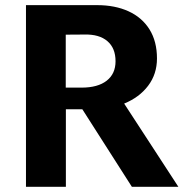

<svg xmlns="http://www.w3.org/2000/svg" viewBox="-20 -720 707 740"><path d="M488.3 0 297.4 -298.8H233.9V0H80.1V-700.2H354.5Q423.3 -700.2 475.3 -676.5Q527.3 -652.8 556.2 -606.7Q585 -560.5 585 -494.6Q585 -434.6 551 -389.6Q517.1 -344.7 458.5 -320.8L667.5 0ZM294.4 -382.3Q356.9 -382.3 391.1 -408.9Q425.3 -435.5 425.3 -483.9Q425.3 -534.7 393.8 -561.5Q362.3 -588.4 305.2 -586.9L233.4 -586.4V-382.3Z"/></svg>

Font: Selawik
Style: Bold
Weight: 700
Designer: Aaron Bell
Foundry: Microsoft Corporation
Version: Version 1.01